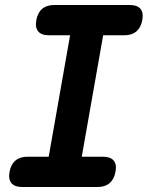

<svg xmlns="http://www.w3.org/2000/svg" viewBox="-20 -750 640 770"><path d="M307.9 -121.5H393Q422.8 -121.5 435.8 -106.2Q448.7 -90.9 443.3 -61.1Q437.9 -31.3 419.6 -15.7Q401.2 0 371.4 0H68.6Q38.8 0 25.8 -15.7Q12.9 -31.3 18.3 -61.1Q23.7 -90.9 42 -106.2Q60.4 -121.5 90.2 -121.5H175.3L261.1 -608.5H176Q146.2 -608.5 133.2 -624.1Q120.3 -639.8 125.7 -669.6Q131.1 -699.4 149.4 -714.7Q167.8 -730 197.6 -730H500.4Q530.2 -730 543.2 -714.7Q556.1 -699.4 550.7 -669.6Q545.3 -639.8 527 -624.1Q508.6 -608.5 478.8 -608.5H393.7Z"/></svg>

Font: Maple Mono
Style: Italic
Weight: 400
Italic angle: -10°
Monospace: yes
Designer: subframe7536
Version: Version 7.300